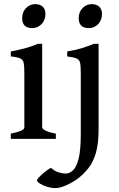

<svg xmlns="http://www.w3.org/2000/svg" viewBox="-20 -685 589 947"><path d="M204.1 -615.7Q204.1 -586.4 185.3 -566.4Q166.5 -546.4 138.7 -546.4Q89.4 -546.4 89.4 -595.7Q89.4 -625.5 108.2 -645Q127 -664.6 153.8 -664.6Q176.8 -664.6 190.4 -652.3Q204.1 -640.1 204.1 -615.7ZM33.2 0V-25.9Q100.1 -39.6 100.1 -55.7V-323.7Q100.1 -356.9 97.2 -373.5Q94.2 -390.1 80.3 -396.7Q66.4 -403.3 33.2 -406.7V-431.2Q67.4 -437 103 -446.8Q138.7 -456.5 166.5 -468.8H188V-55.7Q188 -49.8 203.9 -41.3Q219.7 -32.7 255.4 -25.9V0ZM482.9 -615.7Q482.9 -586.4 464.4 -566.4Q445.8 -546.4 418 -546.4Q368.2 -546.4 368.2 -595.7Q368.2 -625.5 387 -645Q405.8 -664.6 432.6 -664.6Q455.6 -664.6 469.2 -652.3Q482.9 -640.1 482.9 -615.7ZM466.3 -49.8Q466.3 25.4 452.4 71Q438.5 116.7 416 144.5Q393.6 172.4 367.7 192.9Q341.3 213.4 308.6 228Q275.9 242.7 254.4 242.7Q232.4 242.7 211.2 235.8Q189.9 229 176.3 220.2Q162.6 211.4 162.6 205.6Q162.6 198.7 175.8 185.5Q189 172.4 205.6 159.7Q222.2 147 231.9 142.6Q247.6 158.2 267.3 164.6Q287.1 170.9 305.2 170.9Q323.2 170.9 340.1 155Q356.9 139.2 367.7 97.7Q378.4 56.2 378.4 -21V-323.7Q378.4 -356.9 375.5 -373.3Q372.6 -389.6 358.6 -396.2Q344.7 -402.8 311.5 -406.7V-431.2Q355.5 -438.5 383.1 -447.3Q410.6 -456.1 443.4 -468.8H466.3Z"/></svg>

Font: Gentium Book Plus
Style: Regular
Weight: 400
Designer: Victor Gaultney, Annie Olsen, Iska Routamaa, Becca Hirsbrunner
Foundry: SIL International
Version: Version 6.101